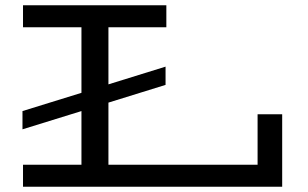

<svg xmlns="http://www.w3.org/2000/svg" viewBox="-20 -706 1166 726"><path d="M1047 -274V0H67V-83H288V-286L65 -217V-286L288 -355V-603H67V-686H609V-603H390V-387L606 -454V-385L390 -318V-83H954V-274Z"/></svg>

Font: BioRhyme Expanded
Style: Regular
Weight: 400
Width: 7
Designer: Aoife Mooney
Foundry: Aoife Mooney Type
Version: Version 1.001